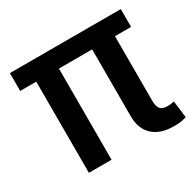

<svg xmlns="http://www.w3.org/2000/svg" viewBox="-141 -790 983 961"><g transform="rotate(-30 351.0 -309.5)"><path d="M441 -527H249V0H118V-527H25V-630H666V-527H573V-152Q573 -120 585.5 -106Q598 -92 627 -92Q633 -92 643.5 -93Q654 -94 665 -97L677 1Q654 8 639 9.5Q624 11 604 11Q526 11 483.5 -28.5Q441 -68 441 -140Z"/></g></svg>

Font: Mukta
Style: Bold
Weight: 700
Designer: Girish Dalvi and Yashodeep Gholap
Foundry: Ek Type
Version: Version 2.538;PS 1.002;hotconv 16.6.51;makeotf.lib2.5.65220;